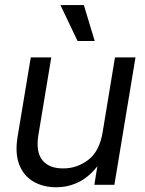

<svg xmlns="http://www.w3.org/2000/svg" viewBox="-20 -748 587 777"><path d="M207 9.8Q155.3 9.8 115.7 -12.9Q76.2 -35.6 58.1 -81.3Q40 -127 51.3 -195.3L104.5 -515.6H187.5L135.3 -201.2Q124.5 -134.3 151.1 -100.3Q177.7 -66.4 235.4 -66.4Q292 -66.4 337.4 -101.1Q382.8 -135.7 395.5 -213.9L445.3 -515.6H528.3L442.9 0H361.8L374 -75.2Q340.3 -31.7 298.1 -11Q255.9 9.8 207 9.8ZM293.9 -582 224.6 -727.5H319.3L363.3 -582Z"/></svg>

Font: Inter Display
Style: Italic
Weight: 400
Italic angle: -9.39999°
Designer: Rasmus Andersson
Foundry: rsms
Version: Version 4.000;git-a52131595